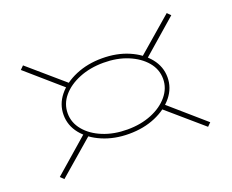

<svg xmlns="http://www.w3.org/2000/svg" viewBox="-80 -599 843 698"><g transform="rotate(-20 341.0 -250.0)"><path d="M340 -104Q284 -104 238 -123.5Q192 -143 165.5 -176Q139 -209 139 -250Q139 -291 165.5 -324Q192 -357 238 -376.5Q284 -396 340 -396Q397 -396 442.5 -376.5Q488 -357 514.5 -324Q541 -291 541 -250Q541 -209 514.5 -176Q488 -143 442.5 -123.5Q397 -104 340 -104ZM340 -121Q392 -121 433.5 -138Q475 -155 499.5 -184.5Q524 -214 524 -250Q524 -287 499.5 -316Q475 -345 433.5 -362Q392 -379 340 -379Q288 -379 246 -362Q204 -345 179.5 -316Q155 -287 155 -250Q155 -214 179.5 -184.5Q204 -155 246 -138Q288 -121 340 -121ZM188 -336 49 -457 62 -470 201 -350ZM492 -336 479 -350 618 -470 631 -457ZM188 -164 201 -150 62 -30 49 -43ZM492 -164 631 -43 618 -30 479 -150Z"/></g></svg>

Font: Kalnia SemiExpanded ExtraLight
Style: Regular
Weight: 250
Width: 6
Designer: Frida Medrano
Foundry: Frida Medrano
Version: Version 1.105